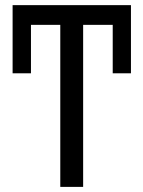

<svg xmlns="http://www.w3.org/2000/svg" viewBox="-20 -731 561 751"><path d="M492.2 -444.3H420.9V-633.8H305.2V0H215.8V-633.8H101.1V-444.3H29.3V-710.9H492.2Z"/></svg>

Font: Roboto Condensed
Style: Regular
Weight: 400
Designer: Google
Version: Version 2.001047; 2015